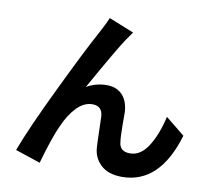

<svg xmlns="http://www.w3.org/2000/svg" viewBox="-90 -912 1180 1062"><g transform="rotate(10 500.0 -381.5)"><path d="M583 -752Q579.1 -747.1 550.8 -706.1Q513.7 -652.3 377.9 -410.2Q430.7 -440.4 491.2 -440.4Q546.9 -440.4 579.1 -405.8Q611.3 -371.1 614.3 -309.6Q614.3 -300.8 614.7 -234.9Q615.2 -168.9 619.1 -144.5Q623 -90.8 681.6 -90.8Q741.2 -90.8 783.2 -156.7Q825.2 -222.7 848.6 -325.2L956.1 -238.3Q872.1 44.9 660.2 44.9Q583 44.9 541 5.4Q499 -34.2 496.1 -92.8Q494.1 -121.1 492.7 -184.6Q491.2 -248 490.2 -266.6Q485.4 -322.3 431.6 -322.3Q383.8 -322.3 343.8 -280.8Q303.7 -239.3 274.4 -172.9Q242.2 -104.5 199.2 46.9L58.6 0Q107.4 -130.9 222.7 -369.6Q337.9 -608.4 392.6 -708Q396.5 -715.8 414.6 -750Q432.6 -784.2 442.4 -808.6Z"/></g></svg>

Font: Nasu
Style: Bold
Weight: 700
Designer: Ryoko NISHIZUKA (kana &amp; ideographs); Paul D. Hunt (Latin, Greek &amp; Cyrillic); Wenlong ZHANG (bopomofo); Sandoll C
Version: Version 2014.1215